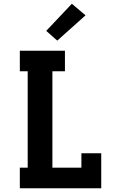

<svg xmlns="http://www.w3.org/2000/svg" viewBox="-20 -1006 640 1026"><path d="M86 0V-110H128V-625H86V-735H327V-625H260V-110H415V-187H521V0ZM286 -789 227 -841 364 -986 437 -924Z"/></svg>

Font: Iosevka Etoile Extrabold
Style: Regular
Weight: 800
Designer: Belleve Invis
Foundry: Belleve Invis
Version: Version 22.1.2; ttfautohint (v1.8.4)